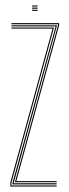

<svg xmlns="http://www.w3.org/2000/svg" viewBox="-20 -685 252 705"><path d="M34.8 -16 193 -592.2V-596H22V-600H197V-591.8L40 -20H188V-16ZM26 -8V-14L184 -587V-588H22V-592H189V-591L30 -12H188V-8ZM18 0V-15L173 -580H22V-584H178.2L22 -14.5V-4H188V0ZM98 -661V-665H118V-661ZM98 -653V-657H118V-653ZM98 -645V-649H118V-645Z"/></svg>

Font: Big Shoulders Inline Display Thin
Style: Regular
Weight: 100
Designer: Patric King
Foundry: XO Type Co
Version: Version 1.000